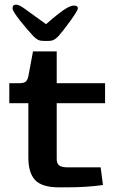

<svg xmlns="http://www.w3.org/2000/svg" viewBox="-20 -806 492 826"><path d="M102 -128V-362H20V-448H62Q81 -448 89.5 -454Q98 -460 102 -478L122 -585H224V-448H432V-362H224V-127Q223 -103 234.5 -94.5Q246 -86 272 -86H413L423 -10Q353 0 265 0H234Q161 0 131.5 -31Q102 -62 102 -128ZM49 -786Q62 -786 84 -770L178 -702Q240 -756 265 -770Q284 -782 299 -782Q315 -782 315 -770Q315 -761 282.5 -716Q250 -671 231 -650Q221 -640 212 -635Q203 -630 188 -630H168Q153 -630 144 -634.5Q135 -639 124 -650Q100 -675 67 -716.5Q34 -758 34 -770Q34 -786 49 -786Z"/></svg>

Font: Gold
Style: Regular
Weight: 400
Designer: jaiki
Version: Version 1.000